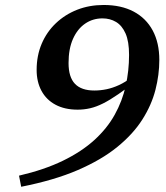

<svg xmlns="http://www.w3.org/2000/svg" viewBox="-20 -708 651 752"><path d="M63 23.5 54.5 -20Q153.5 -43 226.5 -78.5Q299.5 -114 349.5 -159.5Q399.5 -205 429.2 -258.5Q459 -312 472.2 -371.2Q485.5 -430.5 485.5 -493Q485.5 -545.5 471.8 -576.8Q458 -608 434.5 -622Q411 -636 381.5 -636Q343.5 -636 313.5 -615.5Q283.5 -595 266 -556Q248.5 -517 248.5 -461Q248.5 -406 273.5 -379.8Q298.5 -353.5 349.5 -353.5Q373.5 -353.5 397.5 -358.5Q421.5 -363.5 446 -374.8Q470.5 -386 495 -405L520.5 -395.5Q476 -361.5 443 -338.8Q410 -316 383.5 -302.8Q357 -289.5 333 -284Q309 -278.5 284 -278.5Q233.5 -278.5 197.5 -297.8Q161.5 -317 142.5 -352.2Q123.5 -387.5 123.5 -434Q123.5 -490 143.2 -536.5Q163 -583 198.8 -617Q234.5 -651 282.2 -669.8Q330 -688.5 386 -688.5Q454.5 -688.5 503.2 -662.8Q552 -637 578 -588.8Q604 -540.5 604 -473Q604 -415.5 588.8 -356Q573.5 -296.5 537.5 -239.8Q501.5 -183 439.5 -132.5Q377.5 -82 285 -42Q192.5 -2 63 23.5Z"/></svg>

Font: Newsreader 16pt 16pt SemiBold
Style: Italic
Weight: 600
Italic angle: -17°
Version: Version 1.003